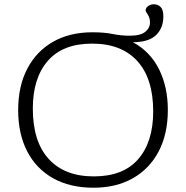

<svg xmlns="http://www.w3.org/2000/svg" viewBox="-20 -868 872 898"><path d="M412 -717Q468.5 -717 506.8 -709Q545 -701 586.5 -701Q637 -701 659.2 -719Q681.5 -737 681.5 -763Q681.5 -784.5 671.2 -799.8Q661 -815 661 -818.5Q661 -830.5 672.2 -839.2Q683.5 -848 700 -848Q719 -848 731.5 -835Q744 -822 744 -791Q744 -737.5 710.2 -704.2Q676.5 -671 602 -670.5Q684 -625.5 724.5 -542.8Q765 -460 765 -354Q765 -241.5 722.2 -160Q679.5 -78.5 601.2 -34.2Q523 10 417.5 10Q307 10 228 -34.5Q149 -79 107 -160.5Q65 -242 65 -353Q65 -465.5 107.8 -547Q150.5 -628.5 228.5 -672.8Q306.5 -717 412 -717ZM419 -43Q556.5 -43 626.5 -123.8Q696.5 -204.5 696.5 -347Q696.5 -501 622.2 -582.5Q548 -664 410.5 -664Q273.5 -664 203.5 -583.2Q133.5 -502.5 133.5 -360Q133.5 -206 207.8 -124.5Q282 -43 419 -43Z"/></svg>

Font: Newsreader Caption Light
Style: Regular
Weight: 300
Designer: Hugues Gentile
Foundry: Production Type
Version: Version 1.001